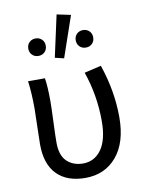

<svg xmlns="http://www.w3.org/2000/svg" viewBox="-88 -835 685 909"><g transform="rotate(-10 255.0 -381.0)"><path d="M249 12.2Q160.6 12.2 112.3 -37.1Q64 -86.4 64 -181.2Q64 -209.5 65.9 -266.6Q67.9 -323.7 67.9 -353Q67.9 -427.7 60.1 -485.8H141.1Q147.9 -445.8 147.9 -373Q147.9 -346.2 145 -276.4Q142.1 -206.5 142.1 -175.8Q142.1 -114.7 172.1 -85.9Q202.1 -57.1 250 -57.1Q304.7 -57.1 337.9 -103.5Q371.1 -149.9 371.1 -240.2Q371.1 -363.3 331.1 -479L412.1 -498Q456.1 -370.1 456.1 -243.2Q456.1 -122.1 399.4 -54.9Q342.8 12.2 249 12.2ZM159.9 -606.9Q147.9 -595.2 129.9 -595.2Q111.8 -595.2 99.9 -606.9Q87.9 -618.7 87.9 -637.2Q87.9 -655.8 99.9 -667.5Q111.8 -679.2 129.9 -679.2Q147.9 -679.2 159.9 -667.5Q171.9 -655.8 171.9 -637.2Q171.9 -618.7 159.9 -606.9ZM247.1 -563 204.1 -573.2 248 -773.9 314.9 -759.8ZM387.9 -606.9Q376 -595.2 357.9 -595.2Q339.8 -595.2 327.9 -606.9Q315.9 -618.7 315.9 -637.2Q315.9 -655.8 327.9 -667.5Q339.8 -679.2 357.9 -679.2Q376 -679.2 387.9 -667.5Q399.9 -655.8 399.9 -637.2Q399.9 -618.7 387.9 -606.9Z"/></g></svg>

Font: Source Sans Pro
Style: Regular
Weight: 400
Designer: Paul D. Hunt
Foundry: Adobe Systems Incorporated
Version: Version 3.006;hotconv 1.0.111;makeotfexe 2.5.65597